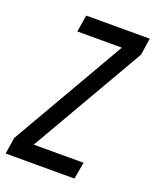

<svg xmlns="http://www.w3.org/2000/svg" viewBox="-161 -778 693 855"><g transform="rotate(20 185.0 -350.0)"><path d="M-29 0 -17 -78 296 -620H85L98 -700H399L387 -620L75 -80H311L297 0Z"/></g></svg>

Font: Georama Condensed Medium
Style: Italic
Weight: 500
Width: 3
Italic angle: -9°
Designer: Jean-Baptiste Levee
Foundry: Production Type
Version: Version 1.000